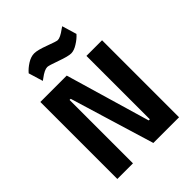

<svg xmlns="http://www.w3.org/2000/svg" viewBox="-253 -1060 1199 1199"><g transform="rotate(-45 346.5 -461.0)"><path d="M74 0V-680H307L471 -120H481V-680H619V0H392L222 -560H212V0ZM482 -778Q451 -758 425 -758Q399 -758 335.5 -781Q272 -804 259 -804Q234 -804 192 -772L178 -762L149 -858Q169 -882 200.5 -902Q232 -922 261.5 -922Q291 -922 352 -899Q413 -876 424 -876Q447 -876 490 -908L505 -918L534 -821Q513 -797 482 -778Z"/></g></svg>

Font: Titillium Web[RUS by Daymarius]
Style: Bold
Weight: 700
Designer: Cyrillization by Daymarius
Foundry: Cyrillization by Daymarius
Version: Version 1.002 September 11, 2018